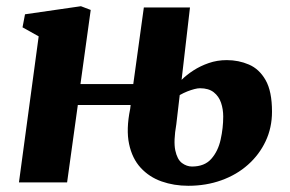

<svg xmlns="http://www.w3.org/2000/svg" viewBox="-20 -587 932 618"><path d="M586 11Q540 11 500.2 -3Q460.5 -17 433 -46.8Q405.5 -76.5 395.5 -123.5Q385.5 -170.5 399 -236.5L400.5 -249H230.5L196 0H41L104.5 -470L52.5 -499L60.5 -541L240.5 -567L272 -555L239 -316.5H409L443 -563H591.5L564.5 -330Q580.5 -346 602.5 -360.2Q624.5 -374.5 651.8 -384Q679 -393.5 710 -393.5Q748 -393.5 781.2 -379.2Q814.5 -365 835 -329Q855.5 -293 855.5 -227.5Q855.5 -176 835 -132.5Q814.5 -89 778.2 -56.8Q742 -24.5 692.8 -6.8Q643.5 11 586 11ZM598 -51Q638.5 -51 660.2 -75.8Q682 -100.5 690.2 -137.8Q698.5 -175 698.5 -212Q698.5 -235.5 691.5 -256.2Q684.5 -277 668 -290Q651.5 -303 623.5 -303Q616 -303 605.5 -300.2Q595 -297.5 583 -292.8Q571 -288 558.5 -281Q555.5 -257.5 553 -234Q550.5 -210.5 547.5 -187Q538 -132.5 544.2 -103Q550.5 -73.5 565.8 -62.2Q581 -51 598 -51Z"/></svg>

Font: Merriweather 20pt Black
Style: Italic
Weight: 900
Italic angle: -7.8°
Version: Version 2.101